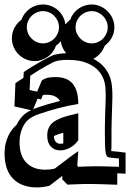

<svg xmlns="http://www.w3.org/2000/svg" viewBox="-47 -735 573 846"><path d="M218.8 -101.6Q225.6 -101.6 231.9 -103V-149.9Q207 -143.6 190.4 -135.7Q190.9 -119.1 198.5 -110.4Q206.1 -101.6 218.8 -101.6ZM118.7 -300.3Q113.8 -288.6 108.6 -275.9Q103.5 -263.2 99.6 -253.9Q108.4 -257.8 119.6 -261.7Q142.1 -269.5 166.7 -276.6Q191.4 -283.7 217.8 -290.5Q200.2 -317.4 160.2 -317.4Q155.8 -317.4 151.1 -317.4Q146.5 -317.4 142.1 -316.4Q139.6 -310.5 137.5 -305.7Q135.3 -300.8 133.8 -296.9ZM142.1 -715.3Q161.1 -715.3 178.2 -708.5Q195.3 -701.7 208.5 -689.9Q221.7 -678.2 230.2 -662.1Q238.8 -646 241.2 -627.4Q251 -639.6 262.2 -647.9Q267.6 -663.1 277.1 -675.5Q286.6 -688 299.1 -696.8Q311.5 -705.6 326.4 -710.4Q341.3 -715.3 356.9 -715.3Q377.4 -715.3 395.8 -707Q414.1 -698.7 427.7 -684.8Q441.4 -670.9 449.2 -652.8Q457 -634.8 457 -614.7Q457 -589.8 445.3 -568.8Q433.6 -547.9 414.6 -533.7Q407.7 -515.1 394.8 -500Q381.8 -484.9 364.3 -476.1Q379.9 -467.8 392.3 -458Q404.8 -448.2 413.1 -437.5V-438Q423.3 -425.3 430.2 -412.4Q437 -399.4 440.9 -384.8Q444.8 -370.1 446.5 -352.8Q448.2 -335.4 448.2 -314Q448.2 -312.5 448.2 -305.7Q448.2 -298.8 447.8 -289.1Q447.3 -275.9 446.8 -258.5Q446.3 -241.2 445.8 -223.1Q445.3 -205.1 444.8 -188.7Q444.3 -172.4 444.3 -160.6Q444.3 -135.7 444.3 -118.7Q444.3 -101.6 444.1 -91.1Q443.8 -80.6 443.6 -75.7Q443.4 -70.8 442.9 -69.3Q444.3 -69.3 451.4 -68.6Q458.5 -67.9 469.7 -66.9Q471.2 -66.9 476.3 -66.2Q481.4 -65.4 487.8 -64.7Q494.1 -64 499.5 -63.2Q504.9 -62.5 506.3 -62.5V30.3Q498 29.8 488.8 29.5Q479.5 29.3 469.7 28.8V79.1Q455.6 78.6 437.7 77.9Q419.9 77.1 402.1 76.7Q384.3 76.2 368.2 75.9Q352.1 75.7 340.8 75.7Q330.6 75.7 318.8 75.9Q307.1 76.2 294.9 76.7Q282.7 77.1 271.2 77.6Q259.8 78.1 250 78.6L227.5 55.2V40Q215.8 48.8 201.9 59.6Q188 70.3 170.9 83.5Q141.6 90.8 115.7 90.8Q48.3 90.8 10.7 52.5Q-26.9 14.2 -26.9 -59.6Q-26.9 -83 -22 -102.8Q-17.1 -122.6 -9.5 -138.2Q-2 -153.8 7.6 -165.5Q17.1 -177.2 25.9 -184.6Q34.2 -201.7 43.9 -213.9Q53.7 -226.1 63.5 -233.9Q75.2 -242.7 89.8 -249.5L16.6 -266.1L21 -368.7Q29.8 -374.5 38.6 -380.4Q47.4 -386.2 56.2 -391.6L57.6 -417.5Q77.6 -431.2 98.6 -443.8Q119.6 -456.5 138.2 -466.8Q156.7 -477.1 171.4 -484.4Q186 -491.7 193.8 -494.1Q204.1 -496.6 217 -498.3Q230 -500 244.6 -500.5Q234.9 -511.7 228.8 -525.1Q222.7 -538.6 220.7 -553.7Q212.4 -542.5 199.7 -533.7Q194.8 -519 185.5 -506.6Q176.3 -494.1 163.8 -485.1Q151.4 -476.1 136.5 -470.9Q121.6 -465.8 105.5 -465.8Q85 -465.8 66.7 -473.9Q48.3 -481.9 34.9 -495.4Q21.5 -508.8 13.4 -527.1Q5.4 -545.4 5.4 -565.9Q5.4 -592.3 17.1 -613.3Q28.8 -634.3 47.4 -647.9Q52.7 -663.1 62.3 -675.5Q71.8 -688 84.2 -696.8Q96.7 -705.6 111.6 -710.4Q126.5 -715.3 142.1 -715.3ZM356.9 -686Q343.3 -686 330.3 -680.7Q317.4 -675.3 307.6 -665.8Q297.9 -656.2 292 -643.3Q286.1 -630.4 286.1 -614.7Q286.1 -600.1 291.7 -587.4Q297.4 -574.7 307.1 -564.9Q316.9 -555.2 329.6 -549.6Q342.3 -543.9 356.9 -543.9Q371.6 -543.9 384.5 -549.6Q397.5 -555.2 407 -564.9Q416.5 -574.7 422.1 -587.6Q427.7 -600.6 427.7 -614.7Q427.7 -628.9 422.1 -641.8Q416.5 -654.8 407 -664.6Q397.5 -674.3 384.5 -680.2Q371.6 -686 356.9 -686ZM142.1 -686Q128.4 -686 115.5 -680.7Q102.5 -675.3 92.8 -665.8Q83 -656.2 77.1 -643.3Q71.3 -630.4 71.3 -614.7Q71.3 -600.1 76.9 -587.4Q82.5 -574.7 92.3 -564.9Q102.1 -555.2 114.7 -549.6Q127.4 -543.9 142.1 -543.9Q156.7 -543.9 169.7 -549.6Q182.6 -555.2 192.1 -564.9Q201.7 -574.7 207.3 -587.6Q212.9 -600.6 212.9 -614.7Q212.9 -629.4 207.3 -642.3Q201.7 -655.3 192.1 -665Q182.6 -674.8 169.7 -680.4Q156.7 -686 142.1 -686ZM297.9 -117.2Q291.5 -107.4 282.5 -99.1Q273.4 -90.8 262.9 -85Q252.4 -79.1 241.2 -75.7Q230 -72.3 218.8 -72.3Q192.4 -72.3 176.8 -89.4Q161.1 -106.4 161.1 -137.7Q161.1 -158.2 168.5 -173.3Q175.8 -188.5 192.1 -199.7Q208.5 -210.9 234.6 -219.5Q260.7 -228 297.9 -235.8ZM477.1 -36.6Q456.5 -38.6 444.3 -39.8Q432.1 -41 427.7 -43.5Q423.8 -45.4 421.4 -51.5Q418.9 -57.6 417.5 -70.6Q416 -83.5 415.5 -105.2Q415 -127 415 -160.6Q415 -171.9 415.3 -187Q415.5 -202.1 416 -218.5Q416.5 -234.9 417 -251.2Q417.5 -267.6 418 -281Q418.5 -294.4 418.7 -303.5Q418.9 -312.5 418.9 -314Q418.9 -332.5 417.7 -347.4Q416.5 -362.3 413.1 -374.8Q409.7 -387.2 404.1 -398.2Q398.4 -409.2 390.1 -419.4Q374 -440.4 339.6 -455.8Q305.2 -471.2 252 -471.2Q221.7 -471.2 201.2 -465.8Q195.3 -464.4 183.3 -458.5Q171.4 -452.6 155.8 -443.8Q140.1 -435.1 122.1 -424.1Q104 -413.1 86.4 -401.4L83.5 -338.4L116.7 -331.1L137.2 -380.4Q152.3 -390.6 167.2 -393.1Q182.1 -395.5 196.8 -395.5Q248.5 -395.5 273.2 -366.2Q297.9 -336.9 297.9 -276.9Q252 -269.5 209.7 -258.3Q167.5 -247.1 128.9 -233.9Q112.3 -228.5 100.8 -222.7Q89.4 -216.8 81.1 -210.4Q73.7 -205.1 66.4 -196Q59.1 -187 53 -174.1Q46.9 -161.1 43 -144.8Q39.1 -128.4 39.1 -108.4Q39.1 -49.3 69.1 -18.3Q99.1 12.7 152.3 12.7Q175.3 12.7 194.3 7.8Q238.3 -25.9 263.9 -44.9Q289.6 -64 297.9 -69.3L293.5 -5.4L297.9 0Q317.4 -1 337.2 -1.7Q356.9 -2.4 377.4 -2.4Q399.4 -2.4 424.1 -1.7Q448.7 -1 477.1 0Z"/></svg>

Font: XB Kayhan Sayeh
Style: Regular
Weight: 700
Designer: Behnam
Foundry: Irmug
Version: Version 7.300 2009